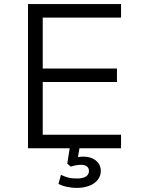

<svg xmlns="http://www.w3.org/2000/svg" viewBox="-20 -725 700 939"><path d="M117 0V-705H572V-639H189V-390H552V-324H189V-66H572V0ZM355 194Q331 194 306 188.5Q281 183 266 174L278 130Q297 139 314 143.5Q331 148 357 148Q383 148 399 139Q415 130 415 111Q415 97 405 89Q395 81 376 81Q367 81 354 83Q341 85 326 90L309 75L324 -20H372L359 57L336 49Q348 45 362 43Q376 41 389 41Q411 41 430 49Q449 57 461 72.5Q473 88 473 111Q473 136 457.5 155Q442 174 415.5 184Q389 194 355 194Z"/></svg>

Font: Nunito Sans 6pt Light
Style: Regular
Weight: 300
Version: Version 3.101;gftools[0.9.27]